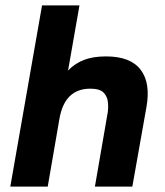

<svg xmlns="http://www.w3.org/2000/svg" viewBox="-20 -688 610 708"><path d="M18 0 135 -668H273L231 -428Q256 -454 289.5 -467Q323 -480 371 -480Q461 -480 498.5 -431Q536 -382 520 -293L468 0H330L377 -272Q380 -290 378 -311Q376 -332 362 -346.5Q348 -361 313 -361Q218 -361 199 -249L156 0Z"/></svg>

Font: Gantari
Style: Bold Italic
Weight: 700
Italic angle: -10°
Designer: Anugrah Pasau
Foundry: Lafontype
Version: Version 1.000; ttfautohint (v1.8.4.7-5d5b)